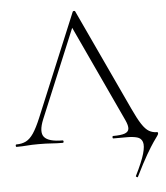

<svg xmlns="http://www.w3.org/2000/svg" viewBox="-59 -689 814 939"><g transform="rotate(-5 348.0 -219.0)"><path d="M580 198Q579 201 574 198Q569 195 571 192Q604 126 615 87.5Q626 49 619.5 30Q613 11 593 5.5Q573 0 544 0H477Q473 0 473 -6Q473 -12 477 -12Q515 -12 533.5 -18.5Q552 -25 554 -40.5Q556 -56 543 -84L317 -570L336 -587L143 -123Q118 -62 139 -37Q160 -12 228 -12Q233 -12 233 -6Q233 0 228 0Q198 0 173 -2Q148 -4 110 -4Q75 -4 53.5 -2Q32 0 2 0Q-2 0 -2 -6Q-2 -12 2 -12Q29 -12 49 -22Q69 -32 86.5 -58Q104 -84 124 -132L333 -635Q335 -638 339.5 -638Q344 -638 345 -635L577 -137Q600 -87 618 -59.5Q636 -32 653.5 -22Q671 -12 692 -12Q697 -12 697 -6Q697 -1 691 7Q685 15 671.5 34.5Q658 54 635.5 92.5Q613 131 580 198Z"/></g></svg>

Font: Cormorant Garamond Light
Style: Regular
Weight: 300
Designer: Christian Thalmann (Catharsis Fonts)
Foundry: Catharsis Fonts
Version: Version 4.001